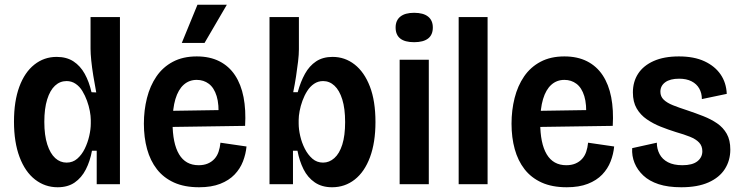

<svg xmlns="http://www.w3.org/2000/svg" viewBox="-20 -777 3130 810"><path d="M223 13Q170 13 128 -19.5Q86 -52 62.5 -114.5Q39 -177 39 -264Q39 -350 61.5 -411Q84 -472 125 -504.5Q166 -537 219 -537Q261 -537 290 -518Q319 -499 337.5 -465.5Q356 -432 366 -388L386 -387Q379 -424 373.5 -458Q368 -492 365 -521.5Q362 -551 362 -571V-705H486V-262V0H388V-141H368Q360 -97 342 -62Q324 -27 295 -7Q266 13 223 13ZM261 -91Q287 -91 306 -107.5Q325 -124 337.5 -149.5Q350 -175 356.5 -203.5Q363 -232 363 -256V-271Q363 -287 359 -308.5Q355 -330 347 -352Q339 -374 327.5 -393Q316 -412 299 -423.5Q282 -435 261 -435Q233 -435 212 -415.5Q191 -396 179 -357.5Q167 -319 167 -263Q167 -206 179.5 -167.5Q192 -129 213 -110Q234 -91 261 -91Z M820 13Q758 13 714 -7Q670 -27 642 -63Q614 -99 600.5 -148Q587 -197 587 -255Q587 -312 600 -363.5Q613 -415 640 -454.5Q667 -494 709.5 -516.5Q752 -539 810 -539Q865 -539 905.5 -518.5Q946 -498 971.5 -459.5Q997 -421 1007.5 -367Q1018 -313 1014 -246L674 -241V-309L932 -313L901 -280Q905 -336 894 -371.5Q883 -407 861 -423.5Q839 -440 810 -440Q778 -440 755 -419.5Q732 -399 720 -359Q708 -319 708 -260Q708 -172 735.5 -126Q763 -80 818 -80Q840 -80 856.5 -87Q873 -94 884.5 -106.5Q896 -119 902 -136.5Q908 -154 910 -175L1020 -159Q1017 -127 1005 -96Q993 -65 969.5 -40.5Q946 -16 909 -1.5Q872 13 820 13ZM843 -596H747L813 -757H937Z M1381 13Q1338 13 1308 -7.5Q1278 -28 1260.5 -63Q1243 -98 1235 -141H1216V0H1117V-263V-705H1241V-569Q1241 -547 1237.5 -517.5Q1234 -488 1229 -455Q1224 -422 1217 -388H1236Q1248 -432 1266.5 -465.5Q1285 -499 1313.5 -518Q1342 -537 1383 -537Q1435 -537 1476 -505Q1517 -473 1540.5 -412Q1564 -351 1564 -262Q1564 -176 1541 -114Q1518 -52 1476.5 -19.5Q1435 13 1381 13ZM1343 -91Q1369 -91 1390.5 -110Q1412 -129 1424 -167Q1436 -205 1436 -262Q1436 -319 1424 -357.5Q1412 -396 1391 -415.5Q1370 -435 1343 -435Q1322 -435 1305 -423.5Q1288 -412 1276 -393Q1264 -374 1256 -352Q1248 -330 1244 -308.5Q1240 -287 1240 -271V-256Q1240 -232 1246.5 -203.5Q1253 -175 1266 -149.5Q1279 -124 1298 -107.5Q1317 -91 1343 -91Z M1666 0V-525H1789V0ZM1727 -599Q1688 -599 1668.5 -614.5Q1649 -630 1649 -661Q1649 -691 1669 -707Q1689 -723 1727 -723Q1766 -723 1786 -707Q1806 -691 1806 -661Q1806 -630 1786 -614.5Q1766 -599 1727 -599Z M1915 0V-705H2037V0Z M2371 13Q2309 13 2265 -7Q2221 -27 2193 -63Q2165 -99 2151.5 -148Q2138 -197 2138 -255Q2138 -312 2151 -363.5Q2164 -415 2191 -454.5Q2218 -494 2260.5 -516.5Q2303 -539 2361 -539Q2416 -539 2456.5 -518.5Q2497 -498 2522.5 -459.5Q2548 -421 2558.5 -367Q2569 -313 2565 -246L2225 -241V-309L2483 -313L2452 -280Q2456 -336 2445 -371.5Q2434 -407 2412 -423.5Q2390 -440 2361 -440Q2329 -440 2306 -419.5Q2283 -399 2271 -359Q2259 -319 2259 -260Q2259 -172 2286.5 -126Q2314 -80 2369 -80Q2391 -80 2407.5 -87Q2424 -94 2435.5 -106.5Q2447 -119 2453 -136.5Q2459 -154 2461 -175L2571 -159Q2568 -127 2556 -96Q2544 -65 2520.5 -40.5Q2497 -16 2460 -1.5Q2423 13 2371 13Z M2854 13Q2798 13 2758.5 0Q2719 -13 2694 -36.5Q2669 -60 2657 -89.5Q2645 -119 2647 -152L2751 -175Q2751 -149 2762.5 -127Q2774 -105 2798 -92.5Q2822 -80 2859 -80Q2901 -80 2922 -96.5Q2943 -113 2943 -139Q2943 -161 2929.5 -175.5Q2916 -190 2891 -200Q2866 -210 2831 -220Q2799 -230 2767.5 -242.5Q2736 -255 2709 -273.5Q2682 -292 2666 -319.5Q2650 -347 2650 -387Q2650 -432 2672 -466Q2694 -500 2737.5 -519.5Q2781 -539 2844 -539Q2908 -539 2952 -518.5Q2996 -498 3020 -463Q3044 -428 3046 -381L2941 -359Q2941 -384 2930 -403.5Q2919 -423 2897.5 -434Q2876 -445 2845 -445Q2807 -445 2786.5 -430Q2766 -415 2766 -390Q2766 -370 2780 -356.5Q2794 -343 2819 -333Q2844 -323 2878 -312Q2914 -300 2947 -287Q2980 -274 3005.5 -256.5Q3031 -239 3046 -212.5Q3061 -186 3061 -146Q3061 -100 3038 -64Q3015 -28 2969 -7.5Q2923 13 2854 13Z"/></svg>

Font: Bricolage Grotesque SemiCondensed SemiBold
Style: Regular
Weight: 600
Width: 4
Designer: Mathieu Triay
Foundry: Atelier Triay
Version: Version 1.001;gftools[0.9.33.dev8+g029e19f]